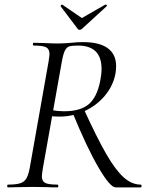

<svg xmlns="http://www.w3.org/2000/svg" viewBox="-20 -810 653 830"><path d="M15 -12Q49 -12 66.5 -17.5Q84 -23 93 -37Q102 -51 108 -81L190 -544Q194 -570 194 -576Q194 -598 179.5 -605.5Q165 -613 126 -613Q122 -613 122 -619Q122 -625 126 -625L170 -624Q208 -622 231 -622Q247 -622 261.5 -623Q276 -624 287 -625Q316 -628 338 -628Q410 -628 446 -601.5Q482 -575 482 -524Q482 -509 479 -491Q469 -439 433.5 -396.5Q398 -354 346 -330Q294 -306 238 -306Q214 -306 200 -308L203 -334Q230 -329 257 -329Q327 -329 363 -359Q399 -389 413 -459Q419 -489 419 -512Q419 -613 317 -613Q292 -613 280 -609.5Q268 -606 260.5 -591Q253 -576 247 -542L165 -81Q161 -55 161 -48Q161 -27 175 -19.5Q189 -12 228 -12Q232 -12 232 -6Q232 0 229 0Q200 0 184 -1L122 -2L61 -1Q44 0 15 0Q11 0 11 -6Q11 -12 15 -12ZM294 -322 342 -339Q399 -214 439.5 -144Q480 -74 515 -43Q550 -12 588 -12Q592 -12 592 -6Q592 0 588 0H480Q456 0 406 -85.5Q356 -171 294 -322ZM242 -784Q242 -786 245 -788.5Q248 -791 249 -790L334 -732L435 -790H437Q440 -790 441.5 -787.5Q443 -785 441 -783L334 -685Q330 -681 324 -681Q319 -681 316 -685L242 -783Z"/></svg>

Font: Cormorant Infant
Style: Italic
Weight: 400
Italic angle: -10°
Designer: Christian Thalmann (Catharsis Fonts)
Foundry: Catharsis Fonts
Version: Version 4.000